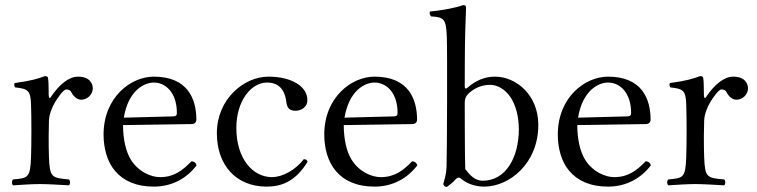

<svg xmlns="http://www.w3.org/2000/svg" viewBox="-20 -718 2953 749"><path d="M101 -312C103 -261 103 -154.5 101 -104C97.9 -25.1 90 -23 31 -18C25 -12 25 -1 31 5C61 3 106 0 136 0C165 0 216 3 249 5C255 -1 255 -12 249 -18C182 -24 174.1 -25.1 171 -104C169 -154.5 170 -230 171 -249C172.3 -274 184 -301 194 -318C203.1 -333.5 227 -369 238 -369C245 -369 253 -367.5 257 -360C264 -347 277 -329 297 -329C320 -329 342 -349 342 -373C342 -391 331 -419 284 -419C247.9 -419 210 -387 178 -339C171.5 -329.3 170 -343 170 -348C170 -379 169 -409 167 -415C165.7 -418.8 163 -421 155 -421C128 -411 103 -403 37 -394C35 -388 35 -383 39 -377C90 -372 99 -364 101 -312Z M463 -259C481 -367 544 -396 580 -396C626 -396 670 -357 670 -277C670 -268 666 -264.3 656 -264ZM727 -89C692 -53 659 -27 604 -27C570 -27 520 -47 490 -96C471 -127 460 -175 460 -230L728 -234C739 -234.2 746 -241 746 -251C746 -331 713 -419 580 -419C489.9 -419 384 -338 384 -193C384 -140 398 -87 429 -51C461 -13 511 10 580 10C652 10 709 -23 747 -73C744 -83 738 -88 727 -89Z M1180 -87C1176 -96 1174 -96 1165 -97C1133 -55 1082 -27 1041 -27C966 -27 902 -99 902 -219C902 -324 959 -396 1022 -396C1078 -396 1093.3 -353 1097 -320C1100 -293 1113 -286 1133 -286C1153 -286 1179 -298 1179 -328C1179 -380 1119 -419 1027 -419C933 -419 826 -333 826 -198C826 -75 900 10 1020 10C1077 10 1132 -9 1180 -87Z M1324 -259C1342 -367 1405 -396 1441 -396C1487 -396 1531 -357 1531 -277C1531 -268 1527 -264.3 1517 -264ZM1588 -89C1553 -53 1520 -27 1465 -27C1431 -27 1381 -47 1351 -96C1332 -127 1321 -175 1321 -230L1589 -234C1600 -234.2 1607 -241 1607 -251C1607 -331 1574 -419 1441 -419C1350.9 -419 1245 -338 1245 -193C1245 -140 1259 -87 1290 -51C1322 -13 1372 10 1441 10C1513 10 1570 -23 1608 -73C1605 -83 1599 -88 1588 -89Z M1811 -356C1836 -378 1864 -387 1892 -387C1920.1 -387 1950.2 -370 1970.7 -340C1992.6 -308 2004 -261.5 2004 -214C2004 -105 1954 -13 1863 -13C1833 -13 1814 -34 1795 -58C1793 -108 1793 -316 1793 -316C1793 -336 1799 -345 1811 -356ZM1804 -376C1798 -371 1793 -371 1793 -380C1793 -380 1793 -549 1795 -599C1797.5 -661 1798 -689 1798 -689C1798 -696 1795 -698 1786 -698C1762 -688 1695 -676 1657 -673C1655 -665 1656 -660 1662 -654C1712 -651 1720 -644 1723 -576C1725.2 -526 1724 -118 1722 -68C1720.5 -31 1712 -13 1709 0C1714 8 1713 11 1724 11C1730 6 1748 -7 1755 -16C1765 -27 1771 -28 1781 -19C1803 -1 1835 10 1869 10C1966 10 2080 -79 2080 -231C2080 -347 1994 -419 1911 -419C1870 -419 1834 -403 1804 -376Z M2235 -259C2253 -367 2316 -396 2352 -396C2398 -396 2442 -357 2442 -277C2442 -268 2438 -264.3 2428 -264ZM2499 -89C2464 -53 2431 -27 2376 -27C2342 -27 2292 -47 2262 -96C2243 -127 2232 -175 2232 -230L2500 -234C2511 -234.2 2518 -241 2518 -251C2518 -331 2485 -419 2352 -419C2261.9 -419 2156 -338 2156 -193C2156 -140 2170 -87 2201 -51C2233 -13 2283 10 2352 10C2424 10 2481 -23 2519 -73C2516 -83 2510 -88 2499 -89Z M2657 -312C2659 -261 2659 -154.5 2657 -104C2653.9 -25.1 2646 -23 2587 -18C2581 -12 2581 -1 2587 5C2617 3 2662 0 2692 0C2721 0 2772 3 2805 5C2811 -1 2811 -12 2805 -18C2738 -24 2730.1 -25.1 2727 -104C2725 -154.5 2726 -230 2727 -249C2728.3 -274 2740 -301 2750 -318C2759.1 -333.5 2783 -369 2794 -369C2801 -369 2809 -367.5 2813 -360C2820 -347 2833 -329 2853 -329C2876 -329 2898 -349 2898 -373C2898 -391 2887 -419 2840 -419C2803.9 -419 2766 -387 2734 -339C2727.5 -329.3 2726 -343 2726 -348C2726 -379 2725 -409 2723 -415C2721.7 -418.8 2719 -421 2711 -421C2684 -411 2659 -403 2593 -394C2591 -388 2591 -383 2595 -377C2646 -372 2655 -364 2657 -312Z"/></svg>

Font: Libertinus Serif Display
Style: Regular
Weight: 400
Designer: Philipp H. Poll
Foundry: Khaled Hosny
Version: Version 6.1